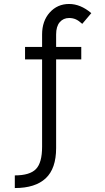

<svg xmlns="http://www.w3.org/2000/svg" viewBox="-20 -723 527 962"><path d="M54.2 219.2V155.8Q129.4 155.8 160.2 124Q190.9 92.3 190.9 12.2V-425.3H105.5V-487.8H190.9V-550.3Q190.9 -617.7 229.2 -660.4Q267.6 -703.1 326.2 -703.1Q383.3 -703.1 437.5 -657.2L392.1 -603.5Q374.5 -619.6 359.6 -626.2Q344.7 -632.8 326.2 -632.8Q297.4 -632.8 279.3 -611.8Q261.2 -590.8 261.2 -550.3V-487.8H387.2V-425.3H261.2V19Q261.2 121.6 209 170.4Q156.7 219.2 54.2 219.2Z"/></svg>

Font: HK Grotesk Medium Legacy
Style: Regular
Weight: 500
Designer: Alfredo Marco Pradil
Foundry: Hanken Design Co.
Version: Version 2.022;PS 002.022;hotconv 1.0.88;makeotf.lib2.5.64775